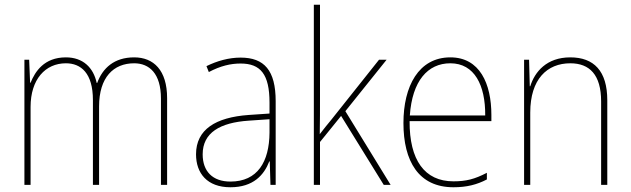

<svg xmlns="http://www.w3.org/2000/svg" viewBox="-20 -780 2661 810"><path d="M546 -538C462 -538 413 -493 390 -430H388C374 -495 330 -538 258 -538C166 -538 128 -478 109 -431H107L103 -528H83V0H109V-329C109 -445 171 -513 258 -513C322 -513 372 -471 372 -358V0H398V-331C398 -454 459 -513 546 -513C610 -513 659 -470 659 -364V0H685V-366C685 -484 628 -538 546 -538Z M995 -537C945 -537 896 -523 851 -501L861 -476C910 -502 953 -512 995 -512C1079 -512 1117 -467 1117 -347V-301L1029 -295C890 -285 807 -234 807 -129C807 -49 854 10 952 10C1049 10 1094 -42 1116 -99H1118L1121 0H1143V-353C1143 -483 1095 -537 995 -537ZM1030 -271 1117 -277V-220C1116 -98 1067 -14 952 -14C877 -14 835 -57 835 -129C835 -220 908 -263 1030 -271Z M1330 -376V-760H1304V0H1330V-181L1419 -291L1599 0H1628L1437 -311L1611 -528H1579L1377 -274C1359 -252 1348 -239 1329 -214C1330 -271 1330 -318 1330 -376Z M1880 -538C1746 -538 1682 -416 1682 -261C1682 -100 1746 10 1893 10C1949 10 1992 -1 2034 -23V-51C1982 -24 1946 -15 1893 -15C1771 -15 1707 -105 1708 -269H2053V-295C2053 -427 2004 -538 1880 -538ZM1880 -513C1982 -513 2028 -420 2027 -293H1709C1719 -438 1784 -513 1880 -513Z M2386 -538C2286 -538 2236 -477 2217 -416H2215L2212 -528H2191V0H2217V-305C2217 -446 2288 -513 2386 -513C2467 -513 2516 -465 2516 -352V0H2542V-357C2542 -481 2485 -538 2386 -538Z"/></svg>

Font: Noto Sans Thai Looped SemiCondensed Thin
Style: Regular
Weight: 100
Width: 4
Designer: Sasikarn Vongin, Ben Mitchell
Foundry: The Fontpad Ltd
Version: Version 1.001